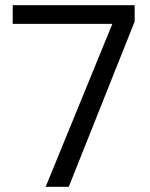

<svg xmlns="http://www.w3.org/2000/svg" viewBox="-20 -720 578 740"><path d="M156 0 413 -628H29V-700H499V-637L245 0Z"/></svg>

Font: DM Sans 9pt
Style: Regular
Weight: 400
Designer: Colophon Foundry, Jonny Pinhorn
Foundry: Colophon Foundry
Version: Version 4.004;gftools[0.9.30]